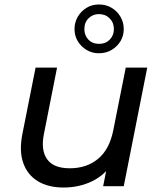

<svg xmlns="http://www.w3.org/2000/svg" viewBox="-20 -832 717 858"><path d="M264 6Q196 6 149.5 -22Q103 -50 84 -103.5Q65 -157 80 -233L139 -530H235L176 -232Q162 -161 190.5 -120.5Q219 -80 292 -80Q367 -80 418 -122Q469 -164 486 -249L542 -530H638L533 0H441L471 -152L488 -111Q451 -51 392.5 -22.5Q334 6 264 6ZM422 -594Q391 -594 366.5 -609Q342 -624 327.5 -648Q313 -672 313 -702Q313 -732 327.5 -757Q342 -782 366.5 -797Q391 -812 422 -812Q454 -812 479 -797Q504 -782 518.5 -757Q533 -732 533 -702Q533 -672 518.5 -648Q504 -624 479 -609Q454 -594 422 -594ZM423 -636Q452 -636 470.5 -655Q489 -674 489 -702Q489 -731 470 -750Q451 -769 422 -769Q395 -769 376 -750.5Q357 -732 357 -702Q357 -674 375 -655Q393 -636 423 -636Z"/></svg>

Font: Montserrat Thin Medium
Style: Italic
Weight: 500
Italic angle: -11.3°
Version: Version 9.000